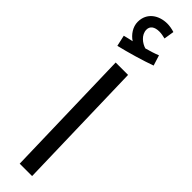

<svg xmlns="http://www.w3.org/2000/svg" viewBox="-326 -914 887 887"><g transform="rotate(45 117.5 -470.0)"><path d="M23 -704C78 -717 157 -740 206 -758L190 -809C171 -801 148 -794 123 -787C98 -794 65 -818 65 -852C65 -875 83 -888 114 -888C128 -888 140 -885 153 -882L161 -932C146 -937 128 -940 114 -940C60 -940 11 -909 11 -849C11 -816 32 -786 58 -769C44 -766 30 -763 11 -758ZM89 0H170L153 -644H72Z"/></g></svg>

Font: Noto Sans Arabic UI
Style: Regular
Weight: 400
Designer: Monotype Design Team, Nadine Chahine and Nizar Qandah
Foundry: Monotype Imaging Inc.
Version: Version 2.010